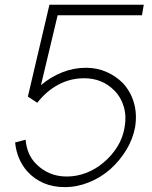

<svg xmlns="http://www.w3.org/2000/svg" viewBox="-20 -770 636 806"><path d="M583.5 -750 576 -706H222L152 -412.5Q192.5 -447 240.8 -466.2Q289 -485.5 340.5 -485.5Q387.5 -485.5 426.8 -468.2Q466 -451 496 -421Q529 -385 542.5 -337.5Q556 -290 547 -235.5Q537.5 -185.5 510.5 -141Q483.5 -96.5 444 -60.5Q403 -24.5 353.2 -4.5Q303.5 15.5 252 15.5Q202.5 15.5 163 -1.5Q123.5 -18.5 95 -50Q50.5 -100.5 43.5 -172L87.5 -183.5Q93 -119 133.5 -80Q157.5 -56 189.5 -42.5Q221.5 -29 260.5 -29Q302.5 -29 342.5 -44.5Q382.5 -60 415.5 -88.5Q450 -117.5 473 -154.8Q496 -192 503 -235.5Q511.5 -281 499.8 -321.5Q488 -362 459.5 -390.5Q409 -441.5 333.5 -441.5Q274.5 -441.5 224.2 -414.2Q174 -387 136.5 -338.5L97 -364.5L187.5 -750Z"/></svg>

Font: Russisch Sans ExtraLight
Style: Italic
Weight: 200
Width: 4
Italic angle: -10°
Designer: Michael Sharanda (font) & Cristiano Sobral (main changes)
Foundry: Michael Sharanda
Version: Version 2.00;September 8, 2020;FontCreator 13.0.0.2681 64-bi